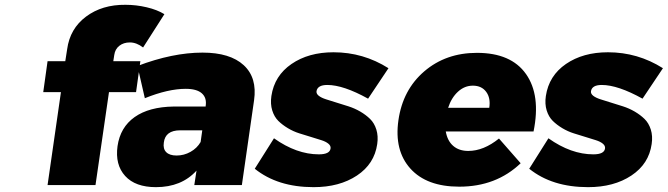

<svg xmlns="http://www.w3.org/2000/svg" viewBox="-20 -771 2782 800"><path d="M160.2 -387.2 178.2 -516.1H252L259.8 -565.9Q271.5 -651.9 338.6 -701.9Q405.8 -752 502.9 -751Q547.4 -751 591.1 -740.7Q634.8 -730.5 665 -711.9L576.2 -573.2Q548.8 -594.2 521 -594.2Q495.1 -594.2 477.3 -580.3Q459.5 -566.4 456.1 -542L452.1 -516.1H564.9L546.9 -387.2H434.1L377.9 0H178.2L233.9 -387.2Z M469.7 -162.1Q481 -240.7 541 -283.2Q601.1 -325.7 703.6 -327.1H836.9V-329.1Q842.3 -363.3 821 -382.1Q799.8 -400.9 753.9 -400.9Q680.2 -400.9 583.5 -361.8L552.7 -496.1Q699.2 -551.8 823.7 -551.8Q938.5 -551.8 995.4 -499.5Q1052.2 -447.3 1038.6 -353L987.8 0H789.6L798.8 -60.1Q736.3 8.8 629.9 8.8Q543.9 8.8 501.5 -37.8Q459 -84.5 469.7 -162.1ZM662.6 -176.8Q658.7 -150.9 672.6 -137Q686.5 -123 715.8 -123Q746.6 -123 773.7 -138.2Q800.8 -153.3 815.9 -179.2L822.8 -228H731Q668.5 -228 662.6 -176.8Z M1041.5 -67.9 1121.6 -194.8Q1215.8 -127.9 1308.6 -127.9Q1354.5 -127.9 1357.4 -152.8Q1358.9 -163.6 1348.1 -172.4Q1337.4 -181.2 1318.8 -187Q1300.3 -192.9 1276.4 -200.2Q1252.4 -207.5 1227.5 -215.3Q1202.6 -223.1 1179.7 -236.8Q1156.7 -250.5 1139.6 -267.3Q1122.6 -284.2 1114.3 -311Q1106 -337.9 1110.8 -371.1Q1123.5 -455.6 1194.6 -504.4Q1265.6 -553.2 1369.6 -553.2Q1493.7 -553.2 1598.6 -486.8L1513.7 -359.9Q1410.6 -417 1343.8 -417Q1303.2 -417 1298.8 -391.1Q1297.4 -380.4 1308.3 -371.8Q1319.3 -363.3 1338.6 -357.2Q1357.9 -351.1 1382.3 -343.5Q1406.7 -335.9 1432.1 -327.9Q1457.5 -319.8 1481 -306.2Q1504.4 -292.5 1522 -275.4Q1539.6 -258.3 1548.1 -231.2Q1556.6 -204.1 1551.8 -170.9Q1540 -87.9 1467.3 -39.6Q1394.5 8.8 1286.6 8.8Q1136.7 8.8 1041.5 -67.9Z M1640.1 -270Q1658.2 -397 1748 -473.9Q1837.9 -550.8 1967.3 -550.8Q2109.4 -550.8 2171.6 -462.6Q2233.9 -374.5 2203.1 -223.1H1837.4Q1844.2 -184.1 1868.4 -163.1Q1892.6 -142.1 1931.2 -142.1Q1995.1 -142.1 2059.1 -193.8L2149.4 -90.8Q2047.4 6.8 1893.6 6.8Q1757.8 6.8 1689.9 -68.6Q1622.1 -144 1640.1 -270ZM1847.2 -321.8H2018.6Q2024.9 -362.3 2005.9 -388.2Q1986.8 -414.1 1950.2 -414.1Q1915.5 -414.1 1888.2 -388.9Q1860.8 -363.8 1847.2 -321.8Z M2185.1 -67.9 2265.1 -194.8Q2359.4 -127.9 2452.1 -127.9Q2498 -127.9 2501 -152.8Q2502.4 -163.6 2491.7 -172.4Q2481 -181.2 2462.4 -187Q2443.8 -192.9 2419.9 -200.2Q2396 -207.5 2371.1 -215.3Q2346.2 -223.1 2323.2 -236.8Q2300.3 -250.5 2283.2 -267.3Q2266.1 -284.2 2257.8 -311Q2249.5 -337.9 2254.4 -371.1Q2267.1 -455.6 2338.1 -504.4Q2409.2 -553.2 2513.2 -553.2Q2637.2 -553.2 2742.2 -486.8L2657.2 -359.9Q2554.2 -417 2487.3 -417Q2446.8 -417 2442.4 -391.1Q2440.9 -380.4 2451.9 -371.8Q2462.9 -363.3 2482.2 -357.2Q2501.5 -351.1 2525.9 -343.5Q2550.3 -335.9 2575.7 -327.9Q2601.1 -319.8 2624.5 -306.2Q2647.9 -292.5 2665.5 -275.4Q2683.1 -258.3 2691.7 -231.2Q2700.2 -204.1 2695.3 -170.9Q2683.6 -87.9 2610.8 -39.6Q2538.1 8.8 2430.2 8.8Q2280.3 8.8 2185.1 -67.9Z"/></svg>

Font: Trueno ExtraBold
Style: Italic
Weight: 800
Designer: Julieta Ulanovsky
Foundry: Julieta Ulanovsky
Version: Version 3.001b | FøM Fix